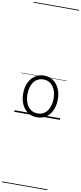

<svg xmlns="http://www.w3.org/2000/svg" viewBox="-221 -1475 1029 2439"><g transform="rotate(10 294.0 -255.0)"><path d="M295 19Q227 19 176.5 -15.5Q126 -50 98.5 -110.5Q71 -171 71 -250Q71 -310 87.5 -359Q104 -408 134.5 -444Q165 -480 205.5 -499.5Q246 -519 295 -519Q361 -519 411 -485Q461 -451 489.5 -390Q518 -329 518 -250Q518 -202 507.5 -161Q497 -120 478 -87Q459 -54 432 -30Q405 -6 370.5 6.5Q336 19 295 19ZM295 -31Q334 -31 365 -46.5Q396 -62 417.5 -91.5Q439 -121 451 -161.5Q463 -202 463 -250Q463 -315 442.5 -364.5Q422 -414 384.5 -441.5Q347 -469 295 -469Q256 -469 224.5 -453.5Q193 -438 171.5 -409Q150 -380 138 -339.5Q126 -299 126 -250Q126 -185 146.5 -135.5Q167 -86 205 -58.5Q243 -31 295 -31ZM0 898H588V908H0ZM0 -20H588V0H0ZM0 -505H588V-500H0ZM0 -1418H588V-1408H0Z"/></g></svg>

Font: Playwrite FR Trad Guides
Style: Regular
Weight: 400
Designer: Veronika Burian, José Scaglione
Foundry: TypeTogether
Version: Version 1.003